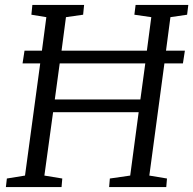

<svg xmlns="http://www.w3.org/2000/svg" viewBox="-20 -763 788 783"><path d="M4 0 8 -35 82 -47 144 -504.5H72L80 -556.5H151L169 -693L108 -703L112 -743H323L319 -703L249 -693L231 -556.5H579L597 -693L528 -703L533 -743H748L743 -703L675 -693L657 -556.5H734L726 -504.5H650.5L589 -47L661 -35L658 0H425L428 -35L511 -47L545.5 -305.5H196.5L161 -47L234 -35L231 0ZM203.5 -357.5H552.5L572.5 -504.5H223.5Z"/></svg>

Font: Merriweather Light 18pt Light
Style: Italic
Weight: 300
Italic angle: -7.8°
Version: Version 2.101